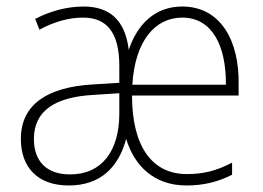

<svg xmlns="http://www.w3.org/2000/svg" viewBox="-20 -652 806 589"><path d="M539 -632C455 -632 401 -577 375 -499C364 -590 317 -632 236 -632C184 -632 132 -617 88 -594L101 -561C149 -587 194 -598 235 -598C307 -598 346 -553 346 -450V-398L265 -393C126 -385 44 -332 44 -226C44 -140 94 -83 191 -83C288 -83 344 -139 367 -226C392 -144 452 -83 552 -83C604 -83 649 -94 692 -116V-153C642 -127 602 -118 553 -118C447 -118 385 -202 385 -359H712V-391C715 -525 658 -632 539 -632ZM539 -598C630 -598 674 -513 673 -392H386C394 -527 456 -598 539 -598ZM269 -361 346 -366V-300C345 -192 295 -117 195 -117C122 -117 84 -158 84 -226C84 -312 149 -355 269 -361Z"/></svg>

Font: Noto Sans Kannada UI SemiCondensed ExtraLight
Style: Regular
Weight: 200
Width: 4
Designer: Jelle Bosma - Monotype Design Team
Foundry: Monotype Imaging Inc.
Version: Version 2.005